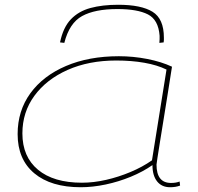

<svg xmlns="http://www.w3.org/2000/svg" viewBox="-20 -776 830 806"><path d="M694 10Q659 10 639.5 -14.5Q620 -39 620 -83Q580 -55 529 -34Q478 -13 423.5 -1.5Q369 10 319 10Q194 10 124 -48.5Q54 -107 54 -213Q54 -311 107.5 -384.5Q161 -458 257 -499Q353 -540 479 -540Q539 -540 598 -528.5Q657 -517 702 -496Q694 -444 685 -388Q676 -332 667.5 -279Q659 -226 652 -183Q645 -140 641 -113.5Q637 -87 637 -85Q637 -8 698 -8Q719 -8 734 -14L736 3Q718 10 694 10ZM618 -103 679 -484Q640 -503 586 -512.5Q532 -522 468 -522Q353 -522 264 -482.5Q175 -443 124.5 -374Q74 -305 74 -216Q74 -118 139.5 -63.5Q205 -9 324 -9Q373 -9 425.5 -21Q478 -33 528 -54Q578 -75 618 -103ZM476 -756Q573 -756 620.5 -726.5Q668 -697 668 -618Q668 -613 668 -608Q668 -603 667 -598L649 -596Q650 -604 650 -611.5Q650 -619 650 -626Q645 -693 601 -715.5Q557 -738 473 -738Q378 -738 324.5 -708.5Q271 -679 250 -596L232 -598Q245 -661 277.5 -695Q310 -729 360 -742.5Q410 -756 476 -756Z"/></svg>

Font: Georama ExtraExtended Thin
Style: Italic
Weight: 100
Width: 8
Italic angle: -9°
Designer: Jean-Baptiste Levee
Foundry: Production Type
Version: Version 1.000